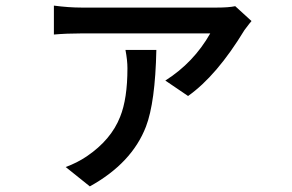

<svg xmlns="http://www.w3.org/2000/svg" viewBox="-20 -577 1040 684"><path d="M537 -399Q533 -212 500 -126Q450 4 300 87L214 18Q255 3 289 -20Q376 -79 408 -161Q434 -225 434 -334Q434 -362 427 -399ZM876 -502Q872 -498 851 -470Q752 -307 650 -235L569 -290Q670 -354 729 -458H271Q217 -458 172 -454V-557Q225 -550 271 -550H752Q795 -550 818 -555Z"/></svg>

Font: Noto Sans S Chinese Medium
Style: Regular
Weight: 500
Designer: Ryoko NISHIZUKA  (kana & ideographs); Paul D. Hunt (Latin, Greek & Cyrillic); Wenlong ZHANG  (bopomofo); Sandoll Communi
Foundry: Adobe Systems Incorporated
Version: Version 1.000;PS 1;hotconv 1.0.78;makeotf.lib2.5.61930